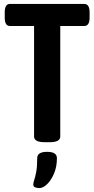

<svg xmlns="http://www.w3.org/2000/svg" viewBox="-20 -720 479 975"><path d="M206 2Q153 2 153 -27V-588H30Q4 -588 4 -631V-657Q4 -700 30 -700H408Q435 -700 435 -657V-631Q435 -588 408 -588H286V-27Q286 2 234 2ZM180 235Q169 235 159 231.5Q149 228 149 217Q149 208 154 193.5Q159 179 164 152.5Q169 126 169 83Q169 51 219 51Q269 51 269 83Q269 127 254.5 161Q240 195 219.5 215Q199 235 180 235Z"/></svg>

Font: Asap Condensed SemiBold
Style: Regular
Weight: 600
Width: 3
Designer: Pablo Cosgaya
Foundry: Omnibus-Type
Version: Version 3.001; ttfautohint (v1.8.4.7-5d5b)